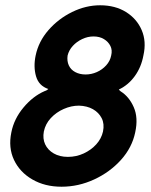

<svg xmlns="http://www.w3.org/2000/svg" viewBox="-20 -701 571 727"><path d="M213 6Q150 6 102.5 -21.5Q55 -49 33 -95.5Q11 -142 23 -200Q33 -251 69 -294Q105 -337 149 -356Q155 -358 158 -360Q161 -362 163 -364Q127 -376 116.5 -412Q106 -448 115 -491Q126 -544 163.5 -587Q201 -630 253 -655.5Q305 -681 359 -681Q416 -681 457 -655.5Q498 -630 516.5 -587Q535 -544 523 -491Q515 -447 490.5 -413Q466 -379 430 -362Q431 -361 432.5 -359Q434 -357 437 -355Q469 -335 486.5 -295Q504 -255 492 -200Q480 -142 438 -95.5Q396 -49 336.5 -21.5Q277 6 213 6ZM304 -419Q326 -419 346.5 -428Q367 -437 382 -453.5Q397 -470 401 -491Q406 -511 398 -527Q390 -543 373.5 -553Q357 -563 334 -563Q312 -563 291 -553Q270 -543 255.5 -527Q241 -511 236 -491Q233 -470 240.5 -453.5Q248 -437 265 -428Q282 -419 304 -419ZM237 -107Q269 -107 297 -120Q325 -133 344.5 -154.5Q364 -176 370 -203Q376 -232 365 -253.5Q354 -275 332 -287.5Q310 -300 279 -301Q250 -301 221.5 -288.5Q193 -276 172.5 -254Q152 -232 146 -203Q141 -176 151 -154.5Q161 -133 183.5 -120Q206 -107 237 -107Z"/></svg>

Font: Glory
Style: Bold Italic
Weight: 700
Italic angle: -12°
Version: Version 1.011